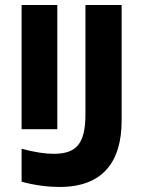

<svg xmlns="http://www.w3.org/2000/svg" viewBox="-20 -734 570 764"><path d="M217 10C388 10 464 -89 464 -254V-714H320V-280C320 -163 285 -122 194 -122C159 -122 119 -128 66 -142V-11C120 4 173 10 217 10ZM66 -220H208V-714H66Z"/></svg>

Font: Noto Sans Mono Condensed ExtraBold
Style: Regular
Weight: 800
Width: 3
Designer: Monotype Design Team
Foundry: Monotype Imaging Inc.
Version: Version 2.014